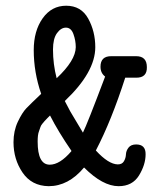

<svg xmlns="http://www.w3.org/2000/svg" viewBox="-20 -639 565 667"><path d="M26.9 -145Q26.9 -184.1 42 -216.1Q57.1 -248 72 -263.4Q86.9 -278.8 123 -313Q97.2 -388.2 97.2 -464.8Q97.2 -531.7 128.2 -575.4Q159.2 -619.1 210 -619.1Q261.7 -619.1 286.4 -574.5Q311 -529.8 311 -475.1Q311 -388.2 205.1 -288.1L224.1 -252L268.1 -178.2Q282.2 -206.1 345.2 -373Q329.1 -385.3 329.1 -407.2Q329.1 -444.3 367.2 -443.8H453.1Q490.2 -443.8 490.2 -405.8Q491.2 -368.7 453.1 -369.1H415Q367.2 -220.2 313 -116.2Q356.9 -68.4 389.2 -67.9Q404.3 -67.9 410.6 -78.9Q417 -89.8 417.5 -102.5Q418 -115.2 426.5 -126.2Q435.1 -137.2 453.1 -137.2Q486.3 -137.2 485.8 -103Q485.8 -66.9 462.9 -29.5Q439.9 7.8 392.1 7.8Q336.9 7.8 272 -57.1Q217.8 7.8 148.9 7.8Q89.8 6.8 58.3 -39.6Q26.9 -85.9 26.9 -145ZM110.8 -147Q110.8 -66.9 152.8 -66.9Q188 -66.9 228 -113.8V-115.2Q182.1 -182.1 153.8 -237.8Q151.9 -235.8 144.5 -228.5Q137.2 -221.2 135 -218.5Q132.8 -215.8 127.4 -209.5Q122.1 -203.1 120.6 -198Q119.1 -192.9 116 -184.8Q112.8 -176.8 111.8 -167.5Q110.8 -158.2 110.8 -147ZM164.1 -466.8Q164.1 -416 176.8 -367.2Q242.7 -429.2 243.2 -475.1Q243.2 -498 235.1 -520.5Q227.1 -543 209 -543Q191.9 -543 178 -523.9Q164.1 -504.9 164.1 -466.8Z"/></svg>

Font: CMU Typewriter Text
Style: Bold
Weight: 700
Version: Version 0.7.0